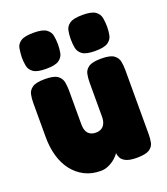

<svg xmlns="http://www.w3.org/2000/svg" viewBox="-135 -822 801 923"><g transform="rotate(-20 265.0 -360.5)"><path d="M222 7Q177 7 141 -11Q105 -29 79.5 -61.5Q54 -94 41 -138.5Q28 -183 28 -237V-410Q28 -433 32 -453.5Q36 -474 55 -487Q74 -500 119 -500Q165 -500 183.5 -486.5Q202 -473 206 -452Q210 -431 210 -409V-237Q210 -216 215.5 -202.5Q221 -189 233 -181.5Q245 -174 263 -174Q280 -174 292 -181.5Q304 -189 310 -203Q316 -217 316 -237V-410Q316 -433 320 -453.5Q324 -474 343 -487Q362 -500 407 -500Q453 -500 471.5 -486.5Q490 -473 494 -452.5Q498 -432 498 -409V-80Q498 -58 494 -38Q490 -18 471 -5.5Q452 7 407 7Q370 7 351.5 -2Q333 -11 326.5 -24Q320 -37 319.5 -49Q319 -61 318 -67L327 -70Q329 -64 321.5 -51.5Q314 -39 299 -25.5Q284 -12 264 -2.5Q244 7 222 7ZM394 -544Q348 -544 329 -557.5Q310 -571 306 -592.5Q302 -614 302 -637Q302 -660 306 -681Q310 -702 329.5 -715Q349 -728 395 -728Q441 -728 460 -714.5Q479 -701 483 -679.5Q487 -658 487 -635Q487 -613 483 -592Q479 -571 460 -557.5Q441 -544 394 -544ZM143 -544Q97 -544 78 -557.5Q59 -571 55 -592.5Q51 -614 51 -637Q52 -660 55.5 -681Q59 -702 78.5 -715Q98 -728 144 -728Q190 -728 209 -714.5Q228 -701 232 -679.5Q236 -658 236 -635Q236 -613 232 -592Q228 -571 209 -557.5Q190 -544 143 -544Z"/></g></svg>

Font: Fredoka SemiCondensed
Style: Bold
Weight: 700
Width: 4
Designer: Ben Nathan
Foundry: Milena B. Brandão, Ben Nathan
Version: Version 2.001